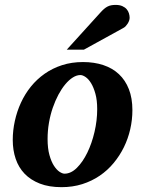

<svg xmlns="http://www.w3.org/2000/svg" viewBox="-20 -754 593 786"><path d="M377.9 -307.1Q377.9 -343.8 370.6 -370.1Q363.3 -396.5 352.8 -413.6Q342.3 -430.7 330.3 -438.7Q318.4 -446.8 309.1 -446.8Q293.9 -446.8 278.1 -436.8Q262.2 -426.8 247.3 -408.9Q232.4 -391.1 219.2 -366.5Q206.1 -341.8 196 -312.7Q186 -283.7 180.4 -251.2Q174.8 -218.8 174.8 -185.1Q174.8 -146.5 182.4 -119.4Q189.9 -92.3 200.9 -75.4Q211.9 -58.6 223.6 -50.8Q235.4 -43 244.1 -43Q270.5 -43 294.7 -66.9Q318.8 -90.8 337.4 -128.9Q356 -167 366.9 -213.9Q377.9 -260.7 377.9 -307.1ZM522 -303.2Q522 -263.7 513.2 -225.1Q504.4 -186.5 487.3 -151.6Q470.2 -116.7 445.3 -86.7Q420.4 -56.6 388.2 -34.7Q356 -12.7 316.7 -0.2Q277.3 12.2 231.9 12.2Q180.7 12.2 143.1 -2.4Q105.5 -17.1 80.8 -42.7Q56.2 -68.4 44.2 -103.8Q32.2 -139.2 32.2 -181.2Q32.2 -220.2 40.8 -259Q49.3 -297.9 65.7 -333.5Q82 -369.1 106.4 -399.4Q130.9 -429.7 162.8 -452.1Q194.8 -474.6 234.1 -487.3Q273.4 -500 319.8 -500Q365.7 -500 403.1 -487.5Q440.4 -475.1 466.8 -450.4Q493.2 -425.8 507.6 -388.9Q522 -352.1 522 -303.2ZM510.7 -681.2Q510.7 -676.3 508.8 -670.2Q506.8 -664.1 503.2 -658.2Q499.5 -652.3 494.9 -647.2Q490.2 -642.1 484.4 -639.2L323.7 -550.8H253.4L390.6 -702.1Q398.9 -711.4 406 -717.5Q413.1 -723.6 420.4 -727.3Q427.7 -731 435.5 -732.4Q443.4 -733.9 453.6 -733.9Q469.7 -733.9 480.7 -729Q491.7 -724.1 498.3 -716.6Q504.9 -709 507.8 -699.5Q510.7 -689.9 510.7 -681.2Z"/></svg>

Font: Charis SIL Am
Style: Bold Italic
Weight: 700
Italic angle: -11°
Foundry: SIL International
Version: Version 5.000